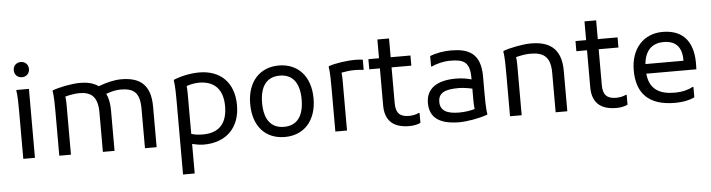

<svg xmlns="http://www.w3.org/2000/svg" viewBox="-54 -1019 5590 1509"><g transform="rotate(-5 2740.5 -264.0)"><path d="M142 -640C176 -640 202 -664 202 -700C202 -736 176 -760 142 -760C108 -760 82 -736 82 -700C82 -664 108 -640 142 -640ZM96 -372V0H188V-544H90L88 -536C96 -500 96 -412 96 -372Z M916 -556C863 -556 799 -541 737 -517C696 -546 645 -556 592 -556C528 -556 426 -536 374 -516L372 -508C380 -472 380 -384 380 -344V0H472V-396C472 -418 471 -440 468 -459C502 -468 544 -476 580 -476C664 -476 724 -444 724 -312V0H816V-320C816 -375 807 -419 790 -452C831 -467 868 -476 904 -476C1004 -476 1056 -444 1056 -312V0H1148V-320C1148 -508 1048 -556 916 -556Z M1532 -556C1464 -556 1388 -540 1330 -516L1328 -508C1336 -472 1336 -384 1336 -348V232H1428V-1C1453 5 1488 12 1520 12C1696 12 1806 -96 1806 -274C1806 -452 1700 -556 1532 -556ZM1520 -68C1475 -68 1446 -74 1428 -81V-396C1428 -418 1427 -440 1425 -458C1452 -468 1488 -476 1524 -476C1644 -476 1712 -408 1712 -274C1712 -140 1648 -68 1520 -68Z M1910 -274C1910 -96 2008 8 2160 8C2308 8 2410 -96 2410 -274C2410 -452 2308 -556 2160 -556C2012 -556 1910 -452 1910 -274ZM2004 -274C2004 -408 2060 -476 2160 -476C2260 -476 2316 -408 2316 -274C2316 -140 2260 -72 2160 -72C2060 -72 2004 -140 2004 -274Z M2758 -548C2706 -548 2604 -536 2552 -516L2550 -508C2558 -472 2558 -384 2558 -344V0H2650V-396C2650 -418 2649 -439 2647 -457C2678 -463 2716 -468 2750 -468C2770 -468 2797 -467 2814 -464H2822V-544C2808 -546 2790 -548 2758 -548Z M3222 -88C3202 -78 3174 -72 3146 -72C3074 -72 3042 -104 3042 -180V-464H3198V-544H3042V-692H2950V-544H2866V-464H2950V-172C2950 -64 3002 8 3142 8C3178 8 3210 0 3230 -10V-88Z M3752 -200V-332C3752 -520 3648 -556 3516 -556C3464 -556 3400 -546 3352 -526V-444H3360C3392 -460 3452 -476 3504 -476C3608 -476 3660 -456 3660 -328V-315C3629 -324 3589 -332 3536 -332C3392 -332 3302 -276 3302 -160C3302 -44 3380 12 3536 12C3596 12 3692 -4 3758 -28L3760 -36C3752 -72 3752 -160 3752 -200ZM3392 -160C3392 -232 3444 -256 3552 -256C3585 -256 3626 -250 3660 -242V-148C3660 -123 3661 -100 3664 -81C3626 -70 3584 -64 3540 -64C3444 -64 3392 -92 3392 -160Z M4148 -556C4088 -556 3982 -536 3930 -516L3928 -508C3936 -472 3936 -384 3936 -344V0H4028V-396C4028 -418 4027 -440 4024 -459C4058 -468 4100 -476 4136 -476C4236 -476 4296 -444 4296 -312V0H4388V-320C4388 -508 4280 -556 4148 -556Z M4856 -88C4836 -78 4808 -72 4780 -72C4708 -72 4676 -104 4676 -180V-464H4832V-544H4676V-692H4584V-544H4500V-464H4584V-172C4584 -64 4636 8 4776 8C4812 8 4844 0 4864 -10V-88Z M5188 -556C5036 -556 4936 -444 4936 -274C4936 -92 5032 8 5236 8C5308 8 5360 -6 5392 -22V-104H5384C5356 -88 5308 -72 5240 -72C5127 -72 5044 -113 5032 -240H5427L5428 -268C5434 -440 5364 -556 5188 -556ZM5332 -316H5032C5043 -436 5111 -476 5188 -476C5284 -476 5332 -424 5332 -324Z"/></g></svg>

Font: Kufam Arabic Latin Roman Normal
Style: Regular
Weight: 400
Designer: Wael Morcos & Artur Schmal
Version: Version 1.200;PS 001.200;hotconv 1.0.88;makeotf.lib2.5.64775